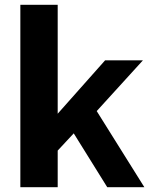

<svg xmlns="http://www.w3.org/2000/svg" viewBox="-20 -782 641 802"><path d="M384 -318 577 -530H419L221 -307V-762H65V0H221V-153L288 -225L428 0H583Z"/></svg>

Font: Cheyenne Sans
Style: Bold
Weight: 700
Designer: The Public Sans project authors (U.S. Web Design System), Libre Franklin designed by Pablo Impallari and Rodrigo Fuenzal
Foundry: The Cheyenne Sans Project Authors
Version: Version 2.007